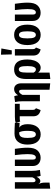

<svg xmlns="http://www.w3.org/2000/svg" viewBox="1470 -2335 1085 4065"><g transform="rotate(-90 2012.5 -302.5)"><path d="M322 15Q314 -7 310 -25Q306 -43 303 -71Q285 -34 262 -12.5Q239 9 212 9Q171 9 145 -36Q163 0 171 31Q179 62 179 111V204L51 218V-530H187V-154Q187 -93 225 -93Q265 -93 291 -161V-530H427V-182Q427 -84 447 0Z M918 -257Q918 -112 857 -48.5Q796 15 704 15Q626 15 578 -29Q530 -73 530 -155V-530H666V-153Q666 -118 677 -102Q688 -86 712 -86Q744 -86 763 -124Q782 -162 782 -261Q782 -367 761 -530H894Q905 -453 911.5 -388.5Q918 -324 918 -257Z M1445 -429 1344 -437Q1382 -412 1399 -369Q1416 -326 1416 -261Q1416 -131 1358.5 -57.5Q1301 16 1200 16Q1099 16 1041.5 -56Q984 -128 984 -265Q984 -392 1043.5 -465Q1103 -538 1218 -538Q1309 -538 1445 -530ZM1275 -261Q1275 -392 1242 -440Q1198 -440 1173 -424Q1148 -408 1136.5 -370.5Q1125 -333 1125 -265Q1125 -166 1143 -126Q1161 -86 1200 -86Q1239 -86 1257 -126.5Q1275 -167 1275 -261Z M1754 -84 1715 15Q1650 1 1616.5 -36.5Q1583 -74 1583 -140V-427H1542Q1515 -427 1502 -425Q1489 -423 1471 -417L1445 -510Q1468 -521 1495.5 -525.5Q1523 -530 1576 -530H1847L1848 -427H1719V-152Q1719 -124 1727 -109.5Q1735 -95 1754 -84Z M2281 -395V218L2145 204V-380Q2145 -413 2136 -427Q2127 -441 2109 -441Q2074 -441 2037 -371V0H1901V-375Q1901 -463 1884 -526L2008 -543Q2023 -506 2028 -464Q2055 -505 2085.5 -525.5Q2116 -546 2158 -546Q2215 -546 2248 -505Q2281 -464 2281 -395Z M2786 -266Q2786 -187 2764 -122.5Q2742 -58 2702.5 -21Q2663 16 2611 16Q2547 16 2508 -37V205L2372 220V-285Q2372 -417 2422.5 -481.5Q2473 -546 2576 -546Q2786 -546 2786 -266ZM2646 -265Q2646 -370 2629 -408.5Q2612 -447 2576 -447Q2539 -447 2523.5 -408.5Q2508 -370 2508 -276V-134Q2534 -85 2575 -85Q2608 -85 2627 -128.5Q2646 -172 2646 -265Z M3005 -152Q3005 -124 3012.5 -109.5Q3020 -95 3039 -84L3000 15Q2935 1 2902 -36.5Q2869 -74 2869 -140V-530H3005ZM2887 -825 3019 -816 2979 -596H2893Z M3523 -265Q3523 -132 3465.5 -58Q3408 16 3307 16Q3206 16 3148.5 -56Q3091 -128 3091 -265Q3091 -401 3148 -473.5Q3205 -546 3307 -546Q3409 -546 3466 -475Q3523 -404 3523 -265ZM3232 -265Q3232 -167 3250 -126.5Q3268 -86 3307 -86Q3346 -86 3364 -127Q3382 -168 3382 -265Q3382 -363 3364 -403Q3346 -443 3307 -443Q3268 -443 3250 -402.5Q3232 -362 3232 -265Z M3989 -257Q3989 -112 3928 -48.5Q3867 15 3775 15Q3697 15 3649 -29Q3601 -73 3601 -155V-530H3737V-153Q3737 -118 3748 -102Q3759 -86 3783 -86Q3815 -86 3834 -124Q3853 -162 3853 -261Q3853 -367 3832 -530H3965Q3976 -453 3982.5 -388.5Q3989 -324 3989 -257Z"/></g></svg>

Font: Fira Sans Extra Condensed SemiBold
Style: Regular
Weight: 600
Width: 1
Designer: Carrois Corporate & Edenspiekermann AG
Foundry: Carrois Corporate GbR & Edenspiekermann AG
Version: Version 4.203